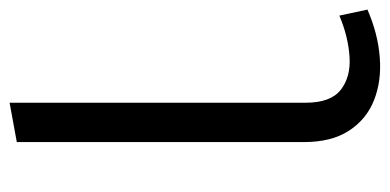

<svg xmlns="http://www.w3.org/2000/svg" viewBox="-226 -577 812 400"><g transform="rotate(-90 180.0 -377.0)"><path d="M360 -17.5Q309.5 4.5 260.2 8.2Q211 12 171.2 -3.8Q131.5 -19.5 107.8 -55.8Q84 -92 84 -150V-748L166 -763V-146Q166 -94 193 -73Q220 -52 261.8 -54.8Q303.5 -57.5 347.5 -76Z"/></g></svg>

Font: Mooli
Style: Regular
Weight: 400
Designer: Vernon Adams
Foundry: Vernon Adams
Version: Version 1.000; ttfautohint (v1.8.4.7-5d5b);gftools[0.9.33]